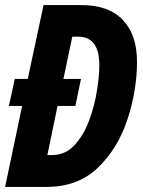

<svg xmlns="http://www.w3.org/2000/svg" viewBox="-24 -734 563 754"><path d="M159 0Q282 0 360.5 -75.5Q439 -151 476.5 -265Q514 -379 514 -492Q514 -597 458.5 -655.5Q403 -714 296 -714H147L85 -424H34L11 -318H63L-4 0ZM202 -318H272L294 -424H225L260 -590H283Q366 -590 366 -478Q366 -436 356.5 -376.5Q347 -317 325.5 -259.5Q304 -202 268 -163.5Q232 -125 180 -125H162Z"/></svg>

Font: Noto Sans UI Condensed ExtraBold
Style: Italic
Weight: 800
Width: 3
Designer: Monotype Design Team
Foundry: Monotype Imaging Inc.
Version: 1.001